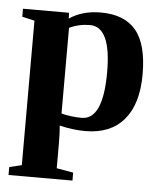

<svg xmlns="http://www.w3.org/2000/svg" viewBox="-50 -516 657 773"><g transform="rotate(5 278.0 -129.0)"><path d="M199.7 -435.5Q252 -471.2 326.7 -471.2Q422.4 -471.2 469 -415Q515.6 -358.9 515.6 -237.8Q515.6 -117.7 461.4 -54Q407.2 9.8 305.7 9.8Q253.9 9.8 201.2 -3.4Q204.1 28.8 204.1 68.8V168.9L271.5 180.7V212.9H13.2V180.7L63 168.9V-415L12.7 -426.8V-459H198.7ZM372.6 -234.4Q372.6 -417 287.6 -417Q242.2 -417 204.1 -398.4V-52.2Q243.7 -42 286.6 -42Q372.6 -42 372.6 -234.4Z"/></g></svg>

Font: Tinos
Style: Bold
Weight: 700
Designer: Steve Matteson
Foundry: Monotype Imaging Inc.
Version: Version 1.23